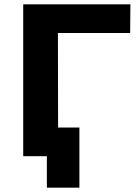

<svg xmlns="http://www.w3.org/2000/svg" viewBox="-20 -720 633 885"><path d="M580 -568H247L248 0H87V-700H581ZM346 -132V145H196V0H87V-132Z"/></svg>

Font: APTA Sans Regular
Style: Bold Italic
Weight: 700
Version: Version 7.200